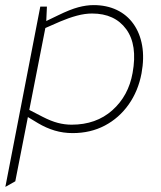

<svg xmlns="http://www.w3.org/2000/svg" viewBox="-20 -516 633 753"><path d="M265 6Q228 6 194.5 -4Q161 -14 129 -33L81 -62L87 -89L147 -58Q180 -41 207 -34Q234 -27 261 -27Q357 -27 420.5 -83.5Q484 -140 500 -230Q520 -340 475 -401.5Q430 -463 341 -463Q313 -463 281.5 -454.5Q250 -446 217 -432L153 -404L154 -430L208 -456Q255 -479 287 -487.5Q319 -496 347 -496Q398 -496 438 -477Q478 -458 503.5 -422Q529 -386 537.5 -337Q546 -288 535 -228Q522 -159 484.5 -106Q447 -53 391 -23.5Q335 6 265 6ZM1 217 138 -490H164L161 -424L160 -417L40 195Z"/></svg>

Font: REM Thin
Style: Italic
Weight: 250
Italic angle: -11°
Designer: Octavio Pardo
Foundry: Ashler Design
Version: Version 1.005;gftools[0.9.28]